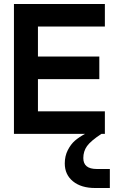

<svg xmlns="http://www.w3.org/2000/svg" viewBox="-20 -670 585 961"><path d="M487.8 0Q434.1 35.2 415.5 61.3Q397 87.4 397 121.1Q397 175.8 463.9 175.8H529.8V271H456.1Q386.2 271 345.2 237.5Q304.2 204.1 304.2 147.9Q304.2 111.3 319.3 81.5Q334.5 51.8 355.2 33.9Q376 16.1 405.8 0H49.8V-649.9H504.9V-537.1H169.9V-387.2H477.1V-273.9H169.9V-112.8H504.9V0Z"/></svg>

Font: Overused Grotesk SemiBold
Style: Regular
Weight: 600
Version: Version 0.002